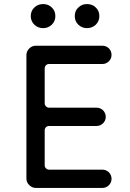

<svg xmlns="http://www.w3.org/2000/svg" viewBox="-20 -925 640 945"><path d="M484 0H157Q137.5 0 124 -14Q110 -27.5 110 -46.5V-653.5Q110 -672.5 124 -686.5Q137.5 -700 157 -700H484Q502 -700 516 -687Q529 -673 529 -655Q529 -636.5 516 -623.5Q502.5 -610 484 -610H221.5Q212.5 -610 206.5 -604Q200 -597.5 200 -588.5V-416.5Q200 -407.5 206.5 -401.5Q212.5 -395 221.5 -395H455.5Q473.5 -395 487.5 -382Q500.5 -368 500.5 -350Q500.5 -331.5 487.5 -318.5Q474 -305 455.5 -305H221.5Q212.5 -305 206.5 -299Q200 -293 200 -284V-111Q200 -102.5 206.5 -96.5Q212.5 -90 221.5 -90H484Q502 -90 516 -77Q529 -63 529 -45Q529 -26.5 516 -13.5Q502.5 0 484 0ZM192.5 -786.5Q167 -786.5 149 -803.5Q131.5 -821 131.5 -845.5Q131.5 -871.5 149 -888Q166 -905 192.5 -905Q218 -905 235 -888Q252.5 -871.5 252.5 -845.5Q252.5 -821 235 -803.5Q217 -786.5 192.5 -786.5ZM408 -786.5Q383.5 -786.5 365.5 -803.5Q348 -820.5 348 -845.5Q348 -872 365.5 -888Q382.5 -905 408 -905Q434.5 -905 451.5 -888Q469 -871.5 469 -845.5Q469 -821 451.5 -803.5Q433.5 -786.5 408 -786.5Z"/></svg>

Font: Maple Mono SC NF
Style: Regular
Weight: 400
Designer: subframe7536
Version: Version 4.2; ttfautohint (v1.8.4.7-5d5b-dirty);Nerd Fonts 6.